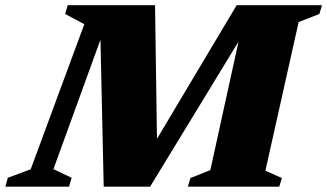

<svg xmlns="http://www.w3.org/2000/svg" viewBox="-72 -702 1231 722"><path d="M334 -630.5 129 -66 197.5 -33.5 187.5 0H-52L-42.5 -33.5L43.5 -65.5L245 -611L173 -649.5L182.5 -682.5H511L519.5 -97L451.5 -68L818 -682.5H902L896.5 -663L492.5 0H318L304.5 -610.5ZM855 -682.5H1139L1129 -649.5L1051 -619L926 -60L988 -32.5L978 0H634.5L644 -32.5L719 -62.5Z"/></svg>

Font: Newsreader ExtraBold
Style: Italic
Weight: 800
Italic angle: -17°
Designer: Hugues Gentile
Foundry: Production Type
Version: Version 1.003